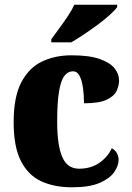

<svg xmlns="http://www.w3.org/2000/svg" viewBox="-20 -786 559 816"><path d="M286 10Q211 10 155.5 -15.5Q100 -41 69 -101.5Q38 -162 38 -267Q38 -375 71 -437Q104 -499 159.5 -525Q215 -551 284 -551Q360 -551 404.5 -535Q449 -519 467.5 -495Q486 -471 486 -444Q486 -423 476 -400.5Q466 -378 434 -362.5Q402 -347 337 -347Q337 -383 332.5 -414Q328 -445 318 -464Q308 -483 290 -483Q269 -483 254 -464Q239 -445 231 -398Q223 -351 223 -268Q223 -169 244.5 -119Q266 -69 316 -69Q367 -69 403 -94.5Q439 -120 455 -156Q469 -149 476.5 -135.5Q484 -122 484 -107Q484 -81 465 -54Q446 -27 403 -8.5Q360 10 286 10ZM198 -619Q212 -639 231 -664.5Q250 -690 268 -717Q286 -744 296 -766H478V-756Q469 -743 447 -723Q425 -703 396 -681.5Q367 -660 337 -640Q307 -620 283 -606H198Z"/></svg>

Font: Noto Serif SemiCondensed Black
Style: Regular
Weight: 900
Width: 4
Designer: Monotype Design Team
Foundry: Monotype Imaging Inc.
Version: Version 2.014; ttfautohint (v1.8.4.7-5d5b)